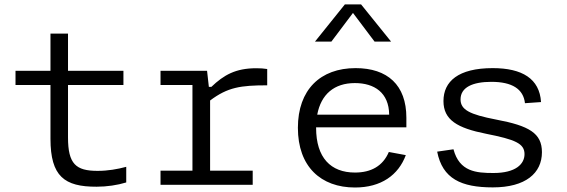

<svg xmlns="http://www.w3.org/2000/svg" viewBox="-20 -822 2520 854"><path d="M410 8.5C455 8.5 502.5 1.5 541.5 -10.5V-80C502.5 -69.5 460 -62 414 -62C317.5 -62 282.5 -92.5 282.5 -211V-444H529V-507H282.5V-672.5H204.5V-507H49V-444H204.5V-205C204.5 -37.5 266.5 9 410 8.5Z M901 -507H694V-444H836V-63H694V0H1104V-63H914.5V-375C993 -434 1050.5 -442.5 1168.5 -442.5V-515C1153.5 -517.5 1138 -518.5 1120 -518.5C1028.5 -518.5 976 -489 920 -435.5H909Z M1305 -253.5C1305 -81 1407 12 1559 12C1675 12 1752 -43 1785 -132L1709.5 -146C1683 -83.5 1630.5 -54.5 1559 -54.5C1451 -54.5 1386 -120.5 1386 -253.5V-255.5H1787.5V-298.5C1787.5 -444 1703.5 -519 1561.5 -519C1405 -519 1305 -423 1305 -253.5ZM1381 -637H1454L1550 -764.5L1646 -637H1719.5L1586 -802.5H1514ZM1391 -312C1408 -402.5 1466.5 -452.5 1558.5 -452.5C1645 -452.5 1710 -410 1711 -312Z M2171.5 -519C2018.5 -519 1952.5 -460 1952.5 -372.5C1952.5 -288.5 2014 -252.5 2142 -227C2271 -201.5 2313 -184 2313 -136.5C2313 -92 2273.5 -52.5 2175 -52.5C2098.5 -52.5 2023.5 -58 1997 -158L1924.5 -147.5C1948 -27 2031.5 11.5 2172 11.5C2318 11.5 2390.5 -52 2390.5 -145C2390.5 -229.5 2333.5 -262.5 2187.5 -290C2068 -313 2028.5 -334 2028.5 -380C2028.5 -433.5 2082 -458 2165.5 -458C2258 -458 2308 -426 2315 -363L2386.5 -368C2380 -472 2302.5 -519 2171.5 -519Z"/></svg>

Font: Monaspace Neon Light
Style: Regular
Weight: 300
Designer: Riley Cran & the Lettermatic Team
Foundry: Lettermatic
Version: Version 1.200 (Monaspace Neon)